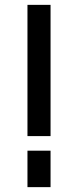

<svg xmlns="http://www.w3.org/2000/svg" viewBox="-20 -770 321 790"><path d="M93 -210V-750H188V-210ZM93 0V-150H188V0Z"/></svg>

Font: Mohave Medium
Style: Regular
Weight: 500
Designer: Gumpita Rahayu
Foundry: Tokotype
Version: Version 2.003